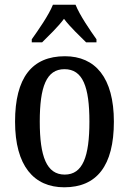

<svg xmlns="http://www.w3.org/2000/svg" viewBox="-20 -786 549 816"><path d="M115 -619V-606H159C188 -635 226 -671 252 -706C278 -671 318 -634 346 -606H390V-619C363 -657 319 -721 301 -766H205C187 -721 142 -657 115 -619ZM253 10C391 10 464 -81 464 -269C464 -456 385 -547 256 -547C116 -547 44 -456 44 -269C44 -81 124 10 253 10ZM255 -44C178 -44 149 -121 149 -269C149 -417 177 -492 254 -492C332 -492 360 -417 360 -269C360 -121 332 -44 255 -44Z"/></svg>

Font: Noto Serif Georgian Condensed Medium
Style: Regular
Weight: 500
Width: 3
Designer: Monotype Design Team, Akaki Razmadze
Foundry: Google LLC
Version: Version 2.003